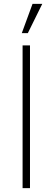

<svg xmlns="http://www.w3.org/2000/svg" viewBox="-20 -966 270 986"><path d="M134 -733V0H96V-733ZM197 -946 123 -796H92L147 -946Z"/></svg>

Font: Kreadon
Style: Regular
Weight: 400
Designer: kohakuno
Foundry: StudioGnu
Version: Version 1.000;Glyphs 3.1.2 (3151)